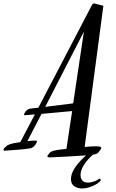

<svg xmlns="http://www.w3.org/2000/svg" viewBox="-200 -778 660 1096"><path d="M19 -163.1 325.2 -750Q326.7 -752.9 328.6 -754.6Q330.6 -756.3 333 -757.8Q335.9 -758.8 338.4 -758.3Q340.8 -757.8 344.2 -756.8L390.1 -745.1L283.2 61Q303.7 58.6 320.6 57.9Q337.4 57.1 347.2 57.1Q361.8 57.1 368.9 58.8Q376 60.5 377.7 63.5Q379.4 66.4 377.2 70.6Q375 74.7 371.1 80.1Q366.7 84.5 364.5 88.1Q362.3 91.8 358.9 95Q355.5 98.1 349.1 100.6Q342.8 103 330.1 105Q297.9 133.8 278.8 163.8Q259.8 193.8 259.8 221.2Q259.8 239.3 269.5 251.7Q279.3 264.2 301.8 264.2Q313 264.2 322.8 262Q332.5 259.8 340.1 256.8Q347.7 253.9 353 251Q358.4 248 360.8 246.1Q362.3 244.6 364.3 243.4Q366.2 242.2 369.1 242.2Q371.6 242.2 373.3 244.4Q375 246.6 375 249Q375 253.9 365.5 262.2Q356 270.5 340.8 278.3Q325.7 286.1 306.6 292Q287.6 297.9 269 297.9Q241.7 297.9 223.4 284.7Q205.1 271.5 205.1 244.1Q205.1 213.9 226.8 180.7Q248.5 147.5 291 108.9Q267.1 110.8 236.1 112.5Q205.1 114.3 175.8 116Q146.5 117.7 123.5 118.7Q100.6 119.6 92.8 120.1Q72.3 121.6 70.8 116Q69.3 110.4 82 96.2Q92.3 82.5 128.9 78.1Q134.3 77.1 147.5 75.4Q160.6 73.7 179.2 71.8L211.9 -144L37.1 -127.9L-43.9 27.8Q-13.7 23.9 0 24.7Q13.7 25.4 11.2 32.2Q7.8 39.6 1.2 49.3Q-5.4 59.1 -18.1 65.9Q-22.5 67.9 -34.2 69.8Q-45.9 71.8 -61.5 73.5Q-77.1 75.2 -94.5 76.4Q-111.8 77.6 -127.2 78.9Q-142.6 80.1 -154.3 80.8Q-166 81.5 -169.9 82Q-182.1 83 -179.7 75Q-177.2 66.9 -162.1 55.2Q-159.7 53.2 -156 50.8Q-152.3 48.3 -144 45.4Q-135.7 42.5 -121.6 39.6Q-107.4 36.6 -84 33.2L-1 -125L-57.1 -120.1Q-60.5 -120.1 -62 -123Q-64 -127 -61 -129.9L-57.1 -137.2Q-46.4 -154.3 -26.9 -158.2ZM217.8 -188 278.8 -597.2 58.1 -168Z"/></svg>

Font: Mervale Script
Style: Regular
Weight: 400
Designer: Astigmatic (AOETI)
Foundry: Astigmatic (AOETI)
Version: Version 1.000